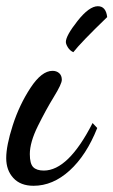

<svg xmlns="http://www.w3.org/2000/svg" viewBox="-28 -568 365 618"><path d="M141 -340Q154 -340 162.5 -332.5Q171 -325 171 -311Q171 -298 145.5 -256.5Q120 -215 94 -162.5Q68 -110 68 -72Q68 -41 79 -30Q90 -19 113 -19Q192 -19 270 -172L285 -156Q250 -68 196 -19Q142 30 80 30Q38 30 15 5Q-8 -20 -8 -59Q-8 -99 13 -164.5Q34 -230 70 -285Q106 -340 141 -340ZM317 -513Q232 -431 208 -400Q197 -405 190.5 -415.5Q184 -426 184 -433Q184 -453 221.5 -500.5Q259 -548 287 -548Q313 -548 317 -513Z"/></svg>

Font: Dancing Script
Style: Bold
Weight: 700
Designer: Pablo Impallari
Foundry: Pablo Impallari. www.impallari.com Igino Marini. www.ikern.com
Version: Version 1.002